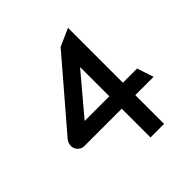

<svg xmlns="http://www.w3.org/2000/svg" viewBox="-162 -704 831 831"><g transform="rotate(-45 253.5 -289.0)"><path d="M35 -244C16 -220 22 -193 40 -179C47 -174 55 -171 65 -171H293V5H376V-171H488L463 -247H376V-583L295 -547ZM142 -247 293 -426V-247Z"/></g></svg>

Font: Charger Pro
Style: Bd
Weight: 700
Designer: Jasper
Foundry: Cannot Into Space Fonts
Version: Version 1.09